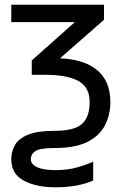

<svg xmlns="http://www.w3.org/2000/svg" viewBox="-20 -556 538 816"><path d="M215 240Q134 240 81 211.5Q28 183 28 121Q28 88 43.5 60.5Q59 33 99 16.5Q139 0 212 0Q295 0 328 -29Q361 -58 361 -122Q361 -186 313 -212Q265 -238 174 -238H115V-299L298 -462H28V-536H422V-472L235 -308Q339 -304 394 -257Q449 -210 449 -123Q449 -67 425.5 -22.5Q402 22 350.5 47.5Q299 73 214 73Q150 73 130.5 86Q111 99 111 121Q111 142 137.5 154.5Q164 167 216 167Q267 167 307.5 155.5Q348 144 376 131V211Q348 224 307.5 232Q267 240 215 240Z"/></svg>

Font: Noto Sans IKEA
Style: Regular
Weight: 400
Designer: Monotype Design Team
Foundry: Monotype Imaging Inc.
Version: Version 2.001